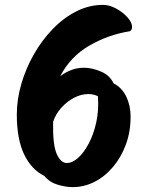

<svg xmlns="http://www.w3.org/2000/svg" viewBox="-20 -753 614 788"><path d="M278 15Q250 15 216.5 5Q183 -5 162 -31Q109 -57 79 -119.5Q49 -182 49 -283Q49 -345 67.5 -408.5Q86 -472 119 -530Q152 -588 196.5 -634Q241 -680 293.5 -706.5Q346 -733 403 -733Q429 -733 456.5 -718Q484 -703 503 -682Q522 -661 522 -643Q522 -631 514 -625Q425 -611 347 -566Q269 -521 227 -440Q249 -457 273.5 -466Q298 -475 325 -475Q357 -475 394 -459.5Q431 -444 446 -411Q481 -393 498.5 -356Q516 -319 516 -275Q516 -212 496.5 -159.5Q477 -107 443.5 -67.5Q410 -28 367.5 -6.5Q325 15 278 15ZM254 -84Q277 -84 300.5 -105Q324 -126 344 -163.5Q364 -201 375 -250.5Q386 -300 382 -358Q364 -367 342 -367Q313 -367 283.5 -351.5Q254 -336 231 -310Q208 -284 198 -253Q196 -160 212.5 -122Q229 -84 254 -84Z"/></svg>

Font: Protest Riot
Style: Regular
Weight: 400
Designer: Octavio Pardo
Foundry: Ashler Design
Version: Version 2.005; ttfautohint (v1.8.4.7-5d5b)